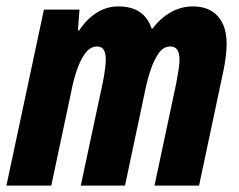

<svg xmlns="http://www.w3.org/2000/svg" viewBox="-30 -579 746 599"><path d="M-10 0 107 -549H218L213 -484H217Q239 -518 270.5 -538.5Q302 -559 339 -559Q420 -559 443 -490H446Q470 -522 502.5 -540.5Q535 -559 572 -559Q622 -559 649.5 -528.5Q677 -498 677 -442Q677 -425 674.5 -403.5Q672 -382 667 -358L591 0H452L520 -320Q524 -341 527 -360.5Q530 -380 530 -393Q530 -434 502 -434Q480 -434 465.5 -413.5Q451 -393 441 -364Q431 -335 425 -307L360 0H222L291 -323Q295 -343 297.5 -362.5Q300 -382 300 -394Q300 -434 273 -434Q251 -434 235 -411.5Q219 -389 208.5 -356.5Q198 -324 192 -292L130 0Z"/></svg>

Font: Noto Sans ExtraCondensed ExtraBold
Style: Italic
Weight: 800
Width: 2
Italic angle: -12°
Designer: Monotype Design Team
Foundry: Monotype Imaging Inc.
Version: Version 2.013; ttfautohint (v1.8.4.7-5d5b)